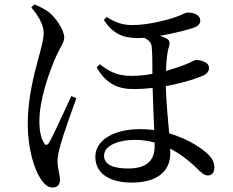

<svg xmlns="http://www.w3.org/2000/svg" viewBox="-20 -792 1040 858"><path d="M120 -759C144 -730 175 -687 175 -646C175 -608 159 -562 150 -525C135 -469 104 -358 104 -239C104 -127 133 -36 161 6C179 35 197 46 215 46C237 46 248 32 248 12C248 -12 237 -39 237 -72C237 -89 242 -116 251 -147C263 -191 301 -297 321 -353L299 -363C274 -311 218 -185 199 -154C190 -140 181 -142 175 -156C164 -175 156 -204 156 -251C156 -345 198 -462 220 -515C245 -578 267 -599 267 -624C267 -660 228 -714 197 -739C176 -753 155 -764 134 -772ZM671 -138C671 -74 634 -39 553 -39C482 -39 445 -58 445 -96C445 -146 519 -167 582 -167C612 -167 641 -163 671 -155ZM444 -703C483 -642 530 -622 594 -622C603 -622 613 -622 624 -623C640 -616 657 -604 658 -582C661 -557 661 -507 661 -462C635 -457 604 -453 567 -453C499 -453 466 -475 426 -505L412 -491C455 -416 508 -394 577 -394C606 -394 633 -396 662 -399C663 -344 667 -273 669 -211C649 -213 628 -215 606 -215C494 -215 406 -169 406 -91C406 -13 476 24 568 24C678 24 741 -23 741 -107C741 -113 741 -121 740 -128C781 -107 822 -77 864 -36C879 -21 892 -8 909 -8C929 -8 938 -24 938 -43C938 -70 925 -91 898 -113C866 -140 809 -175 736 -196C730 -259 723 -338 721 -407C776 -417 836 -433 878 -450C905 -460 914 -473 914 -488C914 -518 870 -524 855 -524C850 -524 840 -517 814 -506C790 -496 757 -485 722 -475C723 -517 726 -555 735 -583C740 -601 739 -610 726 -619C717 -624 706 -629 695 -632C757 -643 825 -659 855 -672C867 -678 875 -687 875 -701C874 -726 846 -736 818 -736C808 -736 795 -726 760 -714C730 -704 645 -680 571 -680C528 -680 496 -691 457 -716Z"/></svg>

Font: Noto Serif CJK JP Medium
Style: Regular
Weight: 500
Designer: Ryoko NISHIZUKA 西塚涼子 (kana & ideographs); Frank Grießhammer (Latin, Greek & Cyrillic); Wenlong ZHANG 张文龙 (bopomofo); San
Foundry: Adobe Systems Incorporated
Version: Version 1.000;PS 1;hotconv 16.6.53;makeotf.lib2.5.65590